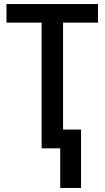

<svg xmlns="http://www.w3.org/2000/svg" viewBox="-20 -734 519 950"><path d="M278 196V0H186V-622H12V-714H465V-622H292V-93H381V196Z"/></svg>

Font: Noto Sans Display SemiCondensed Medium
Style: Regular
Weight: 500
Width: 4
Designer: Monotype Design Team
Foundry: Monotype Imaging Inc.
Version: Version 2.003